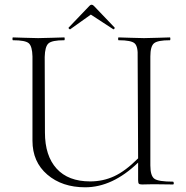

<svg xmlns="http://www.w3.org/2000/svg" viewBox="-20 -784 790 816"><path d="M279 -660Q277 -658 273 -662Q270 -665 272 -667L360 -759Q369 -769 379 -759L467 -667Q468 -666 467 -663.5Q466 -661 464.5 -660Q463 -659 461 -660L366 -722ZM715 -12Q718 -12 718.5 -6Q719 0 715 0Q701 0 674 -0.5Q647 -1 632 -1Q622 -1 606.5 -0.5Q591 0 584 0Q573 0 570 -3.5Q567 -7 567 -19V-93Q458 12 342 12Q244 12 181 -42Q118 -96 118 -186V-544Q117 -587 102.5 -600Q88 -613 35 -613Q33 -613 33 -619Q33 -625 35 -625Q47 -625 83.5 -623.5Q120 -622 142 -622Q165 -622 203 -623.5Q241 -625 253 -625Q255 -625 255 -619Q255 -613 253 -613Q201 -613 186 -599.5Q171 -586 170 -542L171 -221Q171 -122 220.5 -67.5Q270 -13 363 -13Q418 -13 465.5 -35Q513 -57 567 -111L565 -542Q567 -586 552.5 -599.5Q538 -613 484 -613Q482 -613 482 -619Q482 -625 484 -625Q496 -625 533 -623.5Q570 -622 592 -622Q614 -622 652 -623.5Q690 -625 702 -625Q704 -625 704 -619Q704 -613 702 -613Q650 -613 634.5 -600Q619 -587 619 -544V-81Q619 -37 636 -24.5Q653 -12 715 -12Z"/></svg>

Font: Cormorant Upright Light
Style: Regular
Weight: 300
Designer: Christian Thalmann (Catharsis Fonts)
Foundry: Catharsis Fonts
Version: Version 3.302;PS 003.302;hotconv 1.0.88;makeotf.lib2.5.64775